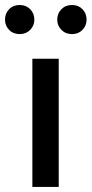

<svg xmlns="http://www.w3.org/2000/svg" viewBox="-48 -734 360 754"><path d="M79.1 0V-503.4H182.6V0ZM29.3 -600.1Q3.9 -600.1 -12.2 -616.7Q-28.3 -633.3 -28.3 -656.7Q-28.3 -681.2 -12.2 -697.8Q3.9 -714.4 29.3 -714.4Q54.2 -714.4 70.6 -697.8Q86.9 -681.2 86.9 -656.7Q86.9 -633.3 70.6 -616.7Q54.2 -600.1 29.3 -600.1ZM234.9 -600.1Q209.5 -600.1 193.1 -616.7Q176.8 -633.3 176.8 -656.7Q176.8 -681.2 193.1 -697.8Q209.5 -714.4 234.9 -714.4Q259.8 -714.4 275.9 -697.8Q292 -681.2 292 -656.7Q292 -633.3 275.9 -616.7Q259.8 -600.1 234.9 -600.1Z"/></svg>

Font: Akatab SemiBold
Style: Regular
Weight: 600
Designer: SIL Global
Foundry: SIL Global
Version: Version 4.100